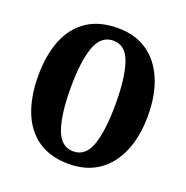

<svg xmlns="http://www.w3.org/2000/svg" viewBox="-131 -845 945 976"><g transform="rotate(20 342.0 -357.5)"><path d="M343 10Q243 10 176.5 -36Q110 -82 77.5 -165Q45 -248 45 -359Q45 -470 77.5 -552Q110 -634 176.5 -679.5Q243 -725 344 -725Q439 -725 504.5 -679.5Q570 -634 604.5 -551.5Q639 -469 639 -358Q639 -247 604.5 -164.5Q570 -82 504 -36Q438 10 343 10ZM343 -58Q410 -58 437 -137Q464 -216 464 -358Q464 -500 437 -578.5Q410 -657 344 -657Q277 -657 249 -578.5Q221 -500 221 -358Q221 -216 248.5 -137Q276 -58 343 -58Z"/></g></svg>

Font: Noto Serif ExtraCondensed Black
Style: Regular
Weight: 900
Width: 2
Designer: Monotype Design Team
Foundry: Monotype Imaging Inc.
Version: Version 2.015; ttfautohint (v1.8.4.7-5d5b)